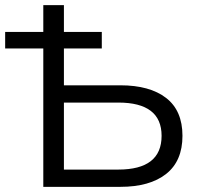

<svg xmlns="http://www.w3.org/2000/svg" viewBox="-20 -725 774 745"><path d="M148 0V-537H0V-601H148V-705H228V-601H375V-537H228V-394H447Q561 -394 624.5 -345Q688 -296 688 -198Q688 -100 624.5 -50Q561 0 447 0ZM228 -67H439Q607 -67 607 -198Q607 -327 439 -327H228Z"/></svg>

Font: Winston
Style: Regular
Weight: 400
Designer: Original fonts by Vernon Adams / Changes by Cristiano Sobral
Foundry: Original fonts by Vernon Adams / Changes by Cristiano Sobral
Version: Version 2.503;July 17, 2020;FontCreator 13.0.0.2655 64-bit